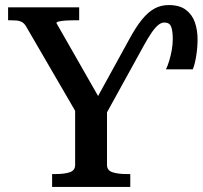

<svg xmlns="http://www.w3.org/2000/svg" viewBox="-20 -739 801 759"><path d="M490 -582Q517 -632 541 -661.5Q565 -691 590.5 -705Q616 -719 647 -719Q690 -719 715 -700Q740 -681 750.5 -650.5Q761 -620 761 -583Q761 -551 755.5 -517Q750 -483 742 -465H636Q643 -479 649 -499Q655 -519 659 -541Q663 -563 663 -584Q663 -617 656.5 -633.5Q650 -650 630 -650Q618 -650 606 -640.5Q594 -631 580 -611Q566 -591 548 -558L392 -275L403 -322V-87Q403 -65 425 -58Q447 -51 479 -51H495V0H186V-51H201Q234 -51 255.5 -58Q277 -65 277 -87V-322L291 -277L84 -633Q77 -646 67 -651.5Q57 -657 44.5 -658Q32 -659 17 -659H12V-710H293V-659H277Q260 -659 243 -658Q226 -657 214.5 -654.5Q203 -652 203 -648L384 -331L351 -329Z"/></svg>

Font: Roboto Serif 36pt Medium
Style: Regular
Weight: 500
Designer: Greg Gazdowicz
Foundry: Commercial Type
Version: Version 1.008